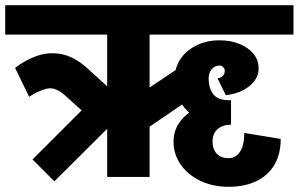

<svg xmlns="http://www.w3.org/2000/svg" viewBox="-45 -680 1148 738"><path d="M471 -153V-304L681 -445V-296ZM833 38Q773 38 725 15Q677 -8 649.5 -47.5Q622 -87 622 -136H772Q772 -106 788.5 -89Q805 -72 833 -72ZM833 38V-72Q862 -72 878 -97.5Q894 -123 894 -169L1034 -146Q1034 -88 1010 -47Q986 -6 941 16Q896 38 833 38ZM622 -136Q622 -182 651 -217.5Q680 -253 730 -274Q780 -295 843 -295V-201Q809 -200 790.5 -183Q772 -166 772 -136ZM833 -201Q769 -201 722.5 -222Q676 -243 651.5 -283.5Q627 -324 627 -380H757Q757 -340 775 -317.5Q793 -295 833 -295ZM627 -380Q627 -422 649.5 -454.5Q672 -487 711 -506Q750 -525 799 -525V-428Q781 -428 769 -414Q757 -400 757 -380ZM819 -408Q819 -416 813 -422Q807 -428 799 -428V-525Q842 -525 876 -511Q910 -497 929.5 -473Q949 -449 949 -418ZM582 -547V-660H1083V-547ZM823 -314 791 -379Q805 -381 812 -389Q819 -397 819 -408L949 -418Q950 -393 934.5 -371Q919 -349 891 -334Q863 -319 823 -314ZM164 17 80 -67 364 -351 362 -180ZM204 -314Q167 -347 134.5 -339Q102 -331 67 -308L13 -419Q53 -450 98 -465.5Q143 -481 191 -472Q239 -463 288 -420ZM358 -176 204 -314 288 -420 453 -270ZM-25 -547V-660H316V-547ZM367 0V-645H530V0ZM277 -547V-660H621V-547Z"/></svg>

Font: Akshar Light
Style: Bold
Weight: 700
Version: Version 1.100